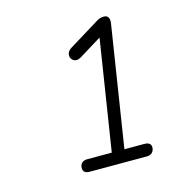

<svg xmlns="http://www.w3.org/2000/svg" viewBox="-73 -773 526 558"><g transform="rotate(-15 190.0 -494.5)"><path d="M111 -298Q111 -308 117 -313.5Q123 -319 133 -319H207L262 -669L293 -672L192 -610Q179 -602 169.5 -607.5Q160 -613 160 -624.5Q160 -636 173 -644L261 -698Q268 -703 274 -705Q280 -707 287 -707Q296 -707 300 -700.5Q304 -694 302 -682L245 -319H305Q315 -319 320 -315Q325 -311 325 -304Q325 -294 319 -288Q313 -282 303 -282H131Q121 -282 116 -286Q111 -290 111 -298Z"/></g></svg>

Font: SN Pro Thin
Style: Italic
Weight: 200
Italic angle: -9°
Designer: Tobias Whetton
Foundry: Supernotes
Version: Version 1.003;Glyphs 3.3 (3324)